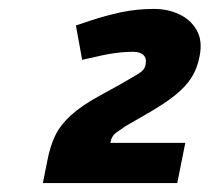

<svg xmlns="http://www.w3.org/2000/svg" viewBox="-20 -830 469 430"><path d="M76 -420 86 -470Q92 -502 103.5 -526Q115 -550 138.5 -571.5Q162 -593 202 -615L251 -642Q275 -656 289.5 -664.5Q304 -673 306 -685Q309 -699 301.5 -706.5Q294 -714 278 -714Q259 -714 237 -711Q215 -708 182 -700L164 -696L150 -773L180 -783Q216 -795 251 -802.5Q286 -810 325 -810Q356 -810 381.5 -798Q407 -786 420.5 -762.5Q434 -739 427 -704Q422 -677 409 -656.5Q396 -636 372.5 -617Q349 -598 309 -575L262 -548Q252 -541 241 -533.5Q230 -526 227 -510L225 -500L203 -510H395L377 -420Z"/></svg>

Font: REM Medium Medium
Style: Italic
Weight: 500
Italic angle: -11°
Version: Version 1.005;gftools[0.9.28]